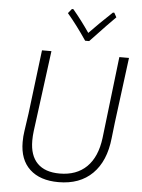

<svg xmlns="http://www.w3.org/2000/svg" viewBox="-58 -902 706 952"><g transform="rotate(5 295.0 -425.5)"><path d="M472 -856 484 -834Q458 -809 360 -705H340Q290 -779 243 -834L261 -856H268Q311 -805 352 -745Q401 -796 465 -856ZM564 -639 522 -313 513 -235Q501 -120 438 -57.5Q375 5 269 5Q177 5 126 -42.5Q75 -90 75 -178Q75 -207 79 -232L92 -322L131 -639H178L125 -236Q122 -212 122 -189Q122 -115 160 -76.5Q198 -38 271 -38Q355 -38 405.5 -87.5Q456 -137 468 -232L516 -639Z"/></g></svg>

Font: Alegreya Sans SC Light
Style: Italic
Weight: 300
Italic angle: -7°
Designer: Juan Pablo del Peral
Foundry: Huerta Tipografica
Version: Version 2.007